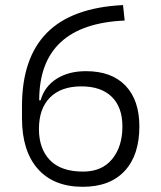

<svg xmlns="http://www.w3.org/2000/svg" viewBox="-20 -716 626 746"><path d="M301.8 9.8Q188.5 9.8 127 -59.8Q65.4 -129.4 65.4 -256.8V-303.2Q65.4 -490.7 162.4 -588.6Q259.3 -686.5 458 -696.3L464.4 -636.2Q132.3 -621.6 132.3 -326.2H137.7Q153.3 -380.4 200 -409.9Q246.6 -439.5 314 -439.5Q413.6 -439.5 467.5 -383.3Q521.5 -327.1 521.5 -224.6Q521.5 -113.3 464.4 -51.8Q407.2 9.8 301.8 9.8ZM302.7 -49.3Q376 -49.3 415.8 -97.9Q455.6 -146.5 455.6 -224.6Q455.6 -299.3 414.3 -339.8Q373 -380.4 295.9 -380.4Q217.3 -380.4 174.3 -337.2Q131.3 -293.9 131.3 -214.8Q131.3 -137.7 174.3 -93.5Q217.3 -49.3 302.7 -49.3Z"/></svg>

Font: Caskaydia Cove Light
Style: Regular
Weight: 300
Monospace: yes
Designer: Aaron Bell
Foundry: Saja Typeworks
Version: Version 4.300; ttfautohint (v1.8.3)